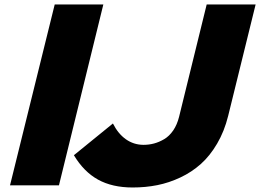

<svg xmlns="http://www.w3.org/2000/svg" viewBox="-20 -830 1165 860"><path d="M442.9 -810.1 244.1 0H24.9L225.1 -810.1ZM1125 -810.1 1002 -311Q984.9 -241.7 952.6 -186.8Q920.4 -131.8 879.6 -95.5Q838.9 -59.1 788.1 -35.2Q737.3 -11.2 684.6 -0.7Q631.8 9.8 574.2 9.8Q482.9 9.8 419.2 -25.4Q355.5 -60.5 311 -134.8L485.8 -276.9Q508.8 -231 543.7 -206.3Q578.6 -181.6 622.1 -181.2Q647 -181.2 669.9 -187.3Q692.9 -193.4 715.6 -206.8Q738.3 -220.2 755.9 -245.8Q773.4 -271.5 782.2 -307.1L905.8 -810.1Z"/></svg>

Font: Sinkin Sans 900 X Black Italic
Style: Regular
Weight: 950
Italic angle: -112°
Designer: Keith Bates
Foundry: K-Type
Version: Sinkin Sans (version 1.0)  by Keith Bates   •   © 2014   www